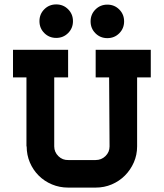

<svg xmlns="http://www.w3.org/2000/svg" viewBox="-20 -851 742 871"><path d="M475 -500H414V-625H664V-500H602V-187Q602 -148 587 -114Q572 -80 546.5 -54.5Q521 -29 487 -14.5Q453 0 414 0H289Q250 0 215.5 -14.5Q181 -29 155.5 -54.5Q130 -80 115.5 -114Q101 -148 101 -187H100V-500H39V-625H289V-500H226V-187Q226 -161 245 -142.5Q264 -124 290 -125H414Q440 -125 458.5 -143Q477 -161 477 -187ZM467 -830Q499 -830 521 -808Q543 -786 543 -754Q543 -722 521 -700Q499 -678 467 -678Q435 -678 413 -700Q391 -722 391 -754Q391 -786 413 -808Q435 -830 467 -830ZM235 -831Q267 -831 289 -809Q311 -787 311 -755Q311 -723 289 -701Q267 -679 235 -679Q203 -679 181 -701Q159 -723 159 -755Q159 -787 181 -809Q203 -831 235 -831Z"/></svg>

Font: Eyechart
Style: Regular
Weight: 400
Designer: Peter Wiegel
Foundry: Peter Wiegel
Version: Version 1.000